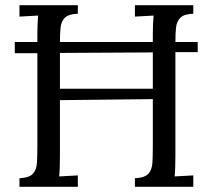

<svg xmlns="http://www.w3.org/2000/svg" viewBox="-20 -720 820 740"><path d="M55 0V-33Q93 -35 107 -50.5Q121 -66 122.5 -93.5Q124 -121 124 -156V-515H37V-558H124V-588Q124 -630 127 -660Q109 -659 91 -658Q73 -657 55 -656V-700H280V-667Q245 -666 230.5 -652Q216 -638 213.5 -614Q211 -590 211 -558H569V-588Q569 -630 572 -660Q554 -659 536 -658Q518 -657 500 -656V-700H725V-667Q690 -666 675.5 -652Q661 -638 658.5 -614Q656 -590 656 -558H742V-519H656V-119Q656 -66 653 -40Q671 -41 689 -42Q707 -43 725 -44V0H500V-33Q538 -35 552 -50.5Q566 -66 567.5 -93.5Q569 -121 569 -156V-338L211 -334V-119Q211 -66 208 -40Q226 -41 244 -42Q262 -43 280 -44V0ZM211 -378H569V-518L211 -516Z"/></svg>

Font: Lora
Style: Regular
Weight: 400
Designer: Olga Karpushina, Alexei Vanyashin (Cyrillic)
Foundry: Cyreal
Version: Version 3.005; ttfautohint (v1.8.4.7-5d5b)